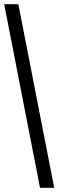

<svg xmlns="http://www.w3.org/2000/svg" viewBox="-20 -780 280 921"><path d="M172 121 0 -760H68L240 121Z"/></svg>

Font: Noto Serif Lao ExtraCondensed Black
Style: Regular
Weight: 900
Width: 2
Designer: Monotype Design Team
Foundry: Monotype Imaging Inc.
Version: Version 2.003; ttfautohint (v1.8.4.7-5d5b)